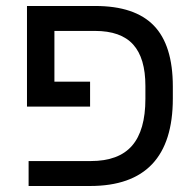

<svg xmlns="http://www.w3.org/2000/svg" viewBox="-20 -619 650 639"><path d="M463.9 -290V-333Q463.9 -425.8 423.1 -470.9Q382.3 -516.1 295.9 -516.1H161.1V-347.2H279.8V-264.2H69.8V-599.1H296.9Q428.7 -599.1 491.9 -533.9Q555.2 -468.8 555.2 -331.1V-291Q555.2 0 279.8 0H75.2V-83H282.2Q375 -83 419.4 -134Q463.9 -185.1 463.9 -290Z"/></svg>

Font: Libra Sans Modern
Style: Regular
Weight: 400
Foundry: Stefan Peev, Context Ltd
Version: Version 1.000